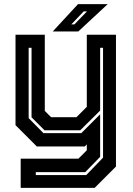

<svg xmlns="http://www.w3.org/2000/svg" viewBox="-20 -708 643 928"><path d="M158 0 55 -103V-540H196.5V-172L227 -141.5H349.5L399.5 -191.5V-540H540.5V97L437.5 200H80V59H359L399.5 18.5V-10L389.5 0ZM153 138H397L478 54V-477H464V-173.5L368 -78.5H195L132.5 -141V-477H118.5V-137L190 -64.5H373L464 -155.5V50L392 124H153ZM235 -556 357 -688H500.5L358.5 -556ZM324.5 -590H339.5L400.5 -653H384.5Z"/></svg>

Font: Tourney Thin
Style: Regular
Weight: 100
Designer: Tyler Finck
Foundry: Etcetera Type Co
Version: Version 1.015